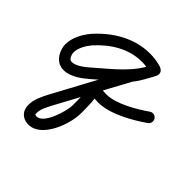

<svg xmlns="http://www.w3.org/2000/svg" viewBox="-181 -396 831 831"><g transform="rotate(45 234.5 19.0)"><path d="M340 -266C340 -266 340 -266 340 -266C316.6 -272.8 295.1 -276.1 270.5 -276.1C176.1 -276.1 93.1 -226.5 31.4 -157.7C31.4 -157.7 31.3 -157.6 31.2 -157.5C31.1 -157.4 31 -157.3 31 -157.3C4.7 -126.6 -17.5 -86.1 -17.5 -44.8C-17.5 -41.2 -17.3 -37.6 -16.7 -34C-10.4 4.6 13.8 39.6 56.6 39.6C99.1 39.6 140.3 7.4 170.5 -19.2C242.6 -82.8 317.8 -139.8 358.7 -229.6C365.4 -244.3 358.1 -256.9 347.1 -262.4C336.2 -267.8 321.7 -266.1 314 -251.9C298.9 -223.8 284.8 -192.5 264 -168.3C264 -168.2 263.2 -167.2 262.5 -166.1C261.8 -165.1 261.1 -164.1 261.1 -164C202 -55.8 143.2 52.6 85 161.2C85 161.2 84.9 161.3 84.8 161.4C84.8 161.5 84.7 161.7 84.7 161.7C69.6 191.4 55 219.5 55 254.1C55 287.9 76 311.5 110.2 313.9C112 314.1 113.9 314.1 115.7 314.1C195.2 314.1 242 185.3 242 119C242 79.5 242.2 34.1 232.2 -4.3C230.2 -11.9 219 -5 210.3 4.2C201.6 13.4 195.2 24.9 202.9 26.5C223 30.6 242 32.7 262.6 32.7C332.3 32.7 420.3 -17.3 476.3 -56.5C487.6 -64.4 490.4 -80 482.5 -91.3C474.6 -102.6 459 -105.4 447.7 -97.5C400.8 -64.7 320.8 -17.3 262.6 -17.3C245.4 -17.3 229.7 -19 213.1 -22.5C205.3 -24.1 197 -20.2 191.2 -14C185.3 -7.8 181.8 0.7 183.8 8.3C192.7 42.4 192 83.9 192 119C192 154.2 160 264.1 115.7 264.1C115.1 264.1 114.4 264.1 113.8 264.1C105.7 263.5 105 262.1 105 254.1C105 228.3 118 206.5 129.3 184.3C129.3 184.3 129.2 184.5 129.2 184.6C129.1 184.7 129 184.8 129 184.8C187.2 76.3 245.9 -31.9 304.9 -140C305 -140.1 304.2 -139 303.5 -137.9C302.7 -136.8 301.9 -135.7 302 -135.7C325.2 -162.8 341.1 -196.8 358 -228.1C365.6 -242.3 357.8 -255.2 346.4 -260.9C334.9 -266.5 319.9 -265 313.3 -250.4C275.7 -168 203.7 -115.1 137.5 -56.8C118.1 -39.7 84.6 -10.4 56.6 -10.4C40.5 -10.4 34.8 -28.8 32.7 -42C32.5 -42.9 32.5 -43.9 32.5 -44.8C32.5 -73.7 50.8 -103.5 69 -124.7C69 -124.7 68.9 -124.6 68.8 -124.5C68.7 -124.4 68.6 -124.3 68.6 -124.3C120.7 -182.4 190.4 -226.1 270.5 -226.1C290.4 -226.1 307.2 -223.5 326 -218C339.3 -214.1 353.1 -221.7 357 -235C360.9 -248.3 353.3 -262.1 340 -266Z"/></g></svg>

Font: FRB American Cursive Guidelines Arrows Semibold
Style: Italic
Weight: 600
Italic angle: -25°
Version: Version 2.0;Modular Font Editor K font №1